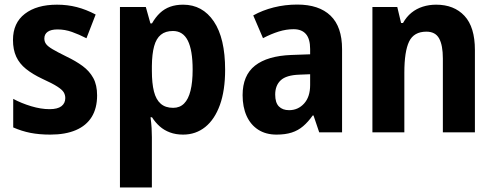

<svg xmlns="http://www.w3.org/2000/svg" viewBox="-20 -577 2155 837"><path d="M403.3 -161.1Q403.3 -105.5 379.9 -67.4Q356.4 -29.3 310.8 -9.8Q265.1 9.8 199.2 9.8Q150.9 9.8 112.5 2.2Q74.2 -5.4 37.6 -21.5V-146Q72.8 -127 115.7 -114Q158.7 -101.1 195.8 -101.1Q231 -101.1 247.8 -114Q264.6 -127 264.6 -149.4Q264.6 -163.1 257.8 -174.6Q251 -186 229.7 -199.7Q208.5 -213.4 164.6 -233.4Q122.1 -253.4 93.5 -276.4Q64.9 -299.3 50.8 -329.8Q36.6 -360.4 36.6 -402.8Q36.6 -477.1 88.4 -516.8Q140.1 -556.6 228.5 -556.6Q273.9 -556.6 314.7 -546.1Q355.5 -535.6 397 -513.7L356.9 -410.2Q324.7 -426.8 293.9 -437.7Q263.2 -448.7 231 -448.7Q202.6 -448.7 188 -438.5Q173.3 -428.2 173.3 -409.2Q173.3 -395.5 180.7 -385.3Q188 -375 209 -362.5Q230 -350.1 270.5 -330.1Q310.5 -311 340.3 -289.1Q370.1 -267.1 386.7 -236.8Q403.3 -206.5 403.3 -161.1Z M778.3 -556.6Q862.8 -556.6 912.1 -483.6Q961.4 -410.6 961.4 -272.9Q961.4 -182.6 938.7 -119.6Q916 -56.6 874.8 -23.4Q833.5 9.8 778.3 9.8Q746.1 9.8 720.7 0.2Q695.3 -9.3 676.3 -26.1Q657.2 -43 642.6 -65.9H636.2Q639.6 -40.5 640.9 -18.8Q642.1 2.9 642.1 20.5V240.2H502.9V-546.4H615.7L635.7 -475.1H642.6Q658.2 -502.4 677.5 -520.5Q696.8 -538.6 721.7 -547.6Q746.6 -556.6 778.3 -556.6ZM733.9 -441.9Q701.2 -441.9 681.2 -425.5Q661.1 -409.2 651.9 -375.5Q642.6 -341.8 642.1 -289.1V-267.6Q642.1 -213.9 651.1 -178.2Q660.2 -142.6 680.7 -124.8Q701.2 -106.9 734.9 -106.9Q763.7 -106.9 782.5 -125.7Q801.3 -144.5 810.5 -181.6Q819.8 -218.8 819.8 -273.4Q819.8 -357.9 798.8 -399.9Q777.8 -441.9 733.9 -441.9Z M1275.9 -557.1Q1370.6 -557.1 1420.9 -508.8Q1471.2 -460.4 1471.2 -362.8V0H1371.6L1346.7 -73.7H1343.3Q1323.2 -45.4 1301.5 -26.9Q1279.8 -8.3 1252 0.7Q1224.1 9.8 1185.5 9.8Q1138.7 9.8 1105.5 -11.7Q1072.3 -33.2 1054.9 -72Q1037.6 -110.8 1037.6 -162.1Q1037.6 -248.5 1091.8 -291Q1146 -333.5 1250.5 -337.4L1332 -340.3V-363.3Q1332 -407.2 1313.7 -428.5Q1295.4 -449.7 1259.8 -449.7Q1228 -449.7 1195.1 -439.5Q1162.1 -429.2 1126.5 -410.6L1084 -509.8Q1124 -532.2 1173.3 -544.7Q1222.7 -557.1 1275.9 -557.1ZM1332 -253.4 1284.7 -251.5Q1228 -249.5 1203.9 -227.1Q1179.7 -204.6 1179.7 -164.6Q1179.7 -129.4 1195.8 -113Q1211.9 -96.7 1240.2 -96.7Q1279.3 -96.7 1305.7 -125.7Q1332 -154.8 1332 -206.1Z M1881.3 -556.6Q1959.5 -556.6 2004.9 -507.8Q2050.3 -459 2050.3 -358.9V0H1910.6V-321.8Q1910.6 -379.9 1894.3 -409.4Q1877.9 -439 1838.9 -439Q1784.2 -439 1763.4 -395.8Q1742.7 -352.5 1742.7 -260.3V0H1603.5V-546.4H1711.9L1728.5 -476.6H1736.8Q1752 -503.9 1773.7 -521.5Q1795.4 -539.1 1823 -547.9Q1850.6 -556.6 1881.3 -556.6Z"/></svg>

Font: Open Sans SemiCondensed
Style: Bold
Weight: 700
Width: 4
Designer: Monotype Design Team
Foundry: Monotype Imaging Inc.
Version: Version 3.003